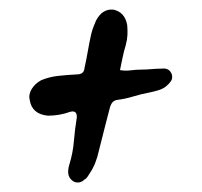

<svg xmlns="http://www.w3.org/2000/svg" viewBox="-20 -471 420 400"><path d="M230 -325Q241 -323 252.5 -324.5Q264 -326 275 -326Q285 -326 295.5 -327Q306 -328 317 -328Q333 -330 338 -316Q340 -308 336.5 -302.5Q333 -297 327 -292Q320 -286 310 -283Q300 -280 290 -278Q274 -275 257.5 -270Q241 -265 225 -263Q218 -262 214.5 -258Q211 -254 209 -247Q203 -225 197.5 -202.5Q192 -180 186 -157Q180 -129 167 -110Q165 -107 162.5 -103Q160 -99 156 -97Q147 -88 135 -92Q122 -99 122 -113Q122 -121 125 -130Q132 -153 134 -177.5Q136 -202 140 -226Q141 -242 126 -238Q115 -234 103.5 -232Q92 -230 80 -230Q47 -233 42 -262Q39 -274 46 -285.5Q53 -297 66 -304Q83 -311 102 -313Q121 -315 140 -316Q155 -316 156 -329Q160 -347 163 -364.5Q166 -382 170 -400Q172 -408 174.5 -414.5Q177 -421 180 -428Q193 -453 216 -451Q240 -446 245 -419Q246 -408 245.5 -398Q245 -388 242 -377Q238 -364 235.5 -351.5Q233 -339 230 -325Z"/></svg>

Font: Delicious Handrawn
Style: Regular
Weight: 400
Designer: Agung Rohmat
Foundry: Agung Rohmat
Version: Version 1.002; ttfautohint (v1.8.4.7-5d5b);gftools[0.9.27]